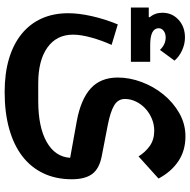

<svg xmlns="http://www.w3.org/2000/svg" viewBox="-16 -542 799 806"><g transform="rotate(90 383.0 -139.5)"><path d="M367 240Q289 240 228 222Q167 204 124 169.5Q81 135 58.5 85.5Q36 36 36 -27Q36 -72 48.5 -127Q61 -182 83 -235L169 -209Q150 -167 138 -123.5Q126 -80 126 -47Q126 22 180 60.5Q234 99 330 99H404Q514 99 576.5 63.5Q639 28 643 -35L488 -63Q397 -80 351.5 -121.5Q306 -163 306 -235Q306 -285 325 -335.5Q344 -386 377.5 -427Q411 -468 456 -493.5Q501 -519 553 -519Q613 -519 657.5 -489Q702 -459 730 -406L637 -322Q620 -350 593.5 -369Q567 -388 529 -388Q503 -388 479 -378Q455 -368 436.5 -351Q418 -334 407 -311.5Q396 -289 396 -265Q396 -236 422.5 -220Q449 -204 505 -193L634 -168Q688 -158 710.5 -128Q733 -98 733 -42Q733 25 708 77.5Q683 130 636 166Q589 202 521 221Q453 240 367 240ZM12 -365H52L53 -369Q34 -391 34 -422Q34 -463 63.5 -490Q93 -517 138 -517Q165 -517 191.5 -505Q218 -493 235 -473L190 -412Q167 -436 138 -436Q121 -436 110 -427.5Q99 -419 99 -407Q99 -371 169 -371H240V-290H12Z"/></g></svg>

Font: IBM Plex Sans Arabic SmBld
Style: Regular
Weight: 600
Designer: Mike Abbink, Paul van der Laan, Pieter van Rosmalen, Wael Morcos, Khajak Apelian
Foundry: Bold Monday
Version: Version 1.005